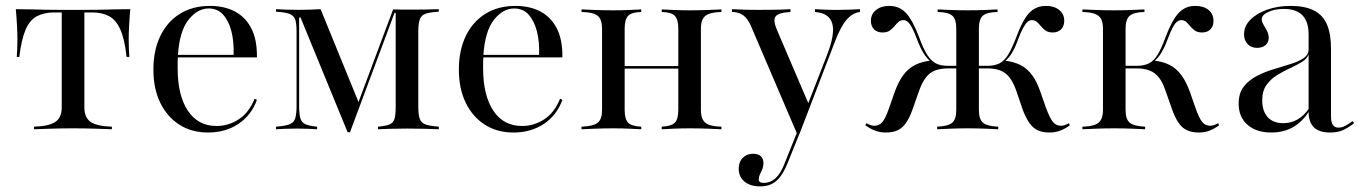

<svg xmlns="http://www.w3.org/2000/svg" viewBox="-20 -447 4708 664"><path d="M97.6 0V-8.9Q149.2 -10.5 171.4 -25.4Q193.5 -40.3 193.5 -75.8V-404H166.9Q133.1 -404 108.1 -391.1Q83.1 -378.2 68.5 -344.4Q54 -310.5 46.8 -250H37.9Q38.7 -261.3 39.5 -276.6Q40.3 -291.9 40.3 -310.5Q40.3 -329.8 38.7 -359.7Q37.1 -389.5 34.7 -415.3Q63.7 -415.3 89.9 -414.5Q116.1 -413.7 140.7 -413.3Q165.3 -412.9 187.9 -412.9Q210.5 -412.9 232.3 -412.9Q254 -412.9 277 -412.9Q300 -412.9 324.2 -413.3Q348.4 -413.7 375 -414.5Q401.6 -415.3 430.6 -415.3Q428.2 -389.5 426.6 -359.7Q425 -329.8 425 -310.5Q425 -291.9 425.8 -276.6Q426.6 -261.3 427.4 -250H417.7Q411.3 -310.5 396.4 -344.4Q381.5 -378.2 357.3 -391.1Q333.1 -404 297.6 -404H271.8V-75.8Q271.8 -40.3 293.5 -25.4Q315.3 -10.5 366.9 -8.9V0Q346.8 -0.8 308.5 -2Q270.2 -3.2 233.1 -3.2Q196 -3.2 157.7 -2Q119.4 -0.8 97.6 0Z M699.2 11.3Q642.7 11.3 600.4 -15.7Q558.1 -42.7 534.3 -91.5Q510.5 -140.3 510.5 -206.5Q510.5 -272.6 534.3 -322.2Q558.1 -371.8 602 -399.2Q646 -426.6 706.5 -426.6Q755.6 -426.6 792.3 -407.3Q829 -387.9 849.2 -348.8Q869.4 -309.7 868.5 -248.4H562.9L562.1 -257.3H787.9Q789.5 -303.2 780.2 -339.1Q771 -375 751.6 -396.4Q732.3 -417.7 701.6 -417.7Q662.9 -417.7 631.9 -378.6Q600.8 -339.5 595.2 -255.6V-254Q594.4 -243.5 594.4 -232.7Q594.4 -221.8 594.4 -210.5Q594.4 -117.7 629.4 -64.5Q664.5 -11.3 729 -11.3Q770.2 -11.3 805.6 -34.3Q841.1 -57.3 860.5 -105.6L868.5 -101.6Q849.2 -48.4 804.4 -18.5Q759.7 11.3 699.2 11.3Z M1182.3 10.5 1019.4 -386.3H1014.5V-81.5Q1014.5 -52.4 1019 -37.5Q1023.4 -22.6 1037.1 -16.9Q1050.8 -11.3 1076.6 -8.9V0Q1063.7 -0.8 1046 -1.6Q1028.2 -2.4 1008.1 -2.4Q986.3 -2.4 966.5 -1.6Q946.8 -0.8 934.7 0V-8.9Q965.3 -11.3 980.6 -16.9Q996 -22.6 1000.8 -37.5Q1005.6 -52.4 1005.6 -81.5V-337.1Q1005.6 -366.1 1000.8 -379.8Q996 -393.5 980.6 -399.2Q965.3 -404.8 934.7 -406.5V-415.3Q947.6 -414.5 968.5 -413.7Q989.5 -412.9 1014.5 -412.9Q1035.5 -412.9 1054.4 -413.7Q1073.4 -414.5 1088.7 -415.3L1223.4 -85.5L1212.1 -73.4L1339.5 -414.5Q1355.6 -413.7 1371.8 -413.7Q1387.9 -413.7 1403.2 -413.7Q1426.6 -413.7 1452.8 -414.1Q1479 -414.5 1497.6 -415.3V-406.5Q1466.9 -404.8 1452 -399.6Q1437.1 -394.4 1431.9 -380.2Q1426.6 -366.1 1426.6 -337.9V-77.4Q1426.6 -49.2 1431.9 -35.5Q1437.1 -21.8 1452 -16.5Q1466.9 -11.3 1497.6 -8.9V0Q1478.2 -0.8 1450 -1.6Q1421.8 -2.4 1389.5 -2.4Q1356.5 -2.4 1329.8 -1.6Q1303.2 -0.8 1287.1 0V-8.9Q1314.5 -11.3 1327.4 -16.9Q1340.3 -22.6 1344.4 -36.3Q1348.4 -50 1348.4 -77.4V-402.4H1344.4L1190.3 10.5Z M1755.6 11.3Q1699.2 11.3 1656.9 -15.7Q1614.5 -42.7 1590.7 -91.5Q1566.9 -140.3 1566.9 -206.5Q1566.9 -272.6 1590.7 -322.2Q1614.5 -371.8 1658.5 -399.2Q1702.4 -426.6 1762.9 -426.6Q1812.1 -426.6 1848.8 -407.3Q1885.5 -387.9 1905.6 -348.8Q1925.8 -309.7 1925 -248.4H1619.4L1618.5 -257.3H1844.4Q1846 -303.2 1836.7 -339.1Q1827.4 -375 1808.1 -396.4Q1788.7 -417.7 1758.1 -417.7Q1719.4 -417.7 1688.3 -378.6Q1657.3 -339.5 1651.6 -255.6V-254Q1650.8 -243.5 1650.8 -232.7Q1650.8 -221.8 1650.8 -210.5Q1650.8 -117.7 1685.9 -64.5Q1721 -11.3 1785.5 -11.3Q1826.6 -11.3 1862.1 -34.3Q1897.6 -57.3 1916.9 -105.6L1925 -101.6Q1905.6 -48.4 1860.9 -18.5Q1816.1 11.3 1755.6 11.3Z M2268.5 0V-8.9Q2301.6 -10.5 2313.7 -22.6Q2325.8 -34.7 2325.8 -66.9V-347.6Q2325.8 -379.8 2313.7 -392.3Q2301.6 -404.8 2268.5 -405.6V-414.5Q2282.3 -413.7 2309.7 -412.5Q2337.1 -411.3 2366.1 -411.3Q2396 -411.3 2427.8 -412.5Q2459.7 -413.7 2475 -414.5V-405.6Q2447.6 -404.8 2432.3 -399.2Q2416.9 -393.5 2410.5 -381.5Q2404 -369.4 2404 -347.6V-66.9Q2404 -46 2410.5 -33.5Q2416.9 -21 2432.3 -15.3Q2447.6 -9.7 2475 -8.9V0Q2459.7 -0.8 2427.8 -2Q2396 -3.2 2366.1 -3.2Q2337.1 -3.2 2309.7 -2Q2282.3 -0.8 2268.5 0ZM1991.1 0V-8.9Q2032.3 -10.5 2047.2 -22.6Q2062.1 -34.7 2062.1 -66.9V-347.6Q2062.1 -379.8 2047.2 -392.3Q2032.3 -404.8 1991.1 -405.6V-414.5Q2006.5 -413.7 2038.3 -412.5Q2070.2 -411.3 2100.8 -411.3Q2129 -411.3 2156.5 -412.5Q2183.9 -413.7 2197.6 -414.5V-405.6Q2164.5 -404.8 2152.4 -392.3Q2140.3 -379.8 2140.3 -347.6V-66.9Q2140.3 -34.7 2152.4 -22.6Q2164.5 -10.5 2197.6 -8.9V0Q2183.9 -0.8 2156.5 -2Q2129 -3.2 2100.8 -3.2Q2070.2 -3.2 2038.3 -2Q2006.5 -0.8 1991.1 0ZM2111.3 -209.7V-218.5H2354V-209.7Z M2736.3 15.3 2576.6 -358.1Q2566.1 -382.3 2550.4 -394Q2534.7 -405.6 2511.3 -405.6V-415.3Q2539.5 -413.7 2559.7 -413.3Q2579.8 -412.9 2602.4 -412.9Q2633.9 -412.9 2660.9 -413.3Q2687.9 -413.7 2713.7 -415.3V-405.6Q2671.8 -403.2 2662.1 -389.9Q2652.4 -376.6 2667.7 -341.9L2777.4 -85.5L2769.4 -75L2841.9 -261.3Q2859.7 -308.1 2860.9 -339.1Q2862.1 -370.2 2846.4 -386.7Q2830.6 -403.2 2798.4 -405.6V-415.3Q2816.9 -414.5 2830.2 -413.7Q2843.5 -412.9 2856.5 -412.9Q2869.4 -412.9 2883.9 -412.9Q2901.6 -412.9 2921 -413.7Q2940.3 -414.5 2954 -415.3V-405.6Q2928.2 -402.4 2907.7 -378.6Q2887.1 -354.8 2866.9 -301.6L2745.2 15.3ZM2608.9 197.6Q2575 197.6 2554.8 181Q2534.7 164.5 2534.7 136.3Q2534.7 112.9 2548.8 98.8Q2562.9 84.7 2584.7 84.7Q2601.6 84.7 2610.9 93.1Q2620.2 101.6 2620.2 116.1Q2620.2 129 2616.1 138.7Q2612.1 148.4 2608.1 156.5Q2604 164.5 2604 173.4Q2604 185.5 2621 185.5Q2644.4 185.5 2662.5 169Q2680.6 152.4 2693.5 117.7L2741.1 -0.8L2748.4 6.5L2703.2 118.5Q2691.9 146 2678.6 163.7Q2665.3 181.5 2648.4 189.5Q2631.5 197.6 2608.9 197.6Z M3609.7 11.3Q3585.5 11.3 3569 3.6Q3552.4 -4 3540.3 -21.4Q3528.2 -38.7 3517.7 -65.3L3494.4 -133.9Q3483.9 -162.9 3471 -179.4Q3458.1 -196 3439.5 -203.2Q3421 -210.5 3393.5 -210.5H3350V-219.4H3394.4Q3420.2 -219.4 3437.1 -228.2Q3454 -237.1 3466.9 -258.5Q3479.8 -279.8 3494.4 -317.7Q3516.1 -377.4 3539.1 -402Q3562.1 -426.6 3597.6 -426.6Q3625.8 -426.6 3643.1 -412.5Q3660.5 -398.4 3660.5 -375Q3660.5 -356.5 3649.6 -345.6Q3638.7 -334.7 3621 -334.7Q3605.6 -334.7 3596.4 -341.1Q3587.1 -347.6 3580.2 -356Q3573.4 -364.5 3566.1 -371Q3558.9 -377.4 3548.4 -377.4Q3540.3 -377.4 3533.5 -371.4Q3526.6 -365.3 3518.5 -350.8Q3510.5 -336.3 3500.8 -310.5Q3490.3 -280.6 3478.6 -262.1Q3466.9 -243.5 3451.6 -232.3L3449.2 -237.9Q3483.9 -234.7 3508.1 -222.6Q3532.3 -210.5 3549.2 -187.5Q3566.1 -164.5 3578.2 -129L3597.6 -73.4Q3610.5 -38.7 3621.4 -25.4Q3632.3 -12.1 3649.2 -12.1Q3661.3 -12.1 3676.6 -21L3679.8 -13.7Q3663.7 -1.6 3646.4 4.8Q3629 11.3 3609.7 11.3ZM3043.5 11.3Q3023.4 11.3 3006.5 4.8Q2989.5 -1.6 2972.6 -13.7L2976.6 -21Q2991.1 -12.1 3004 -12.1Q3021 -12.1 3031.9 -25.4Q3042.7 -38.7 3054.8 -73.4L3074.2 -129Q3087.1 -164.5 3104 -187.5Q3121 -210.5 3145.2 -222.6Q3169.4 -234.7 3203.2 -237.9L3200.8 -232.3Q3186.3 -243.5 3174.6 -262.1Q3162.9 -280.6 3151.6 -310.5Q3141.9 -336.3 3134.3 -350.8Q3126.6 -365.3 3119.4 -371.4Q3112.1 -377.4 3104.8 -377.4Q3094.4 -377.4 3087.1 -371Q3079.8 -364.5 3073 -356Q3066.1 -347.6 3056.9 -341.1Q3047.6 -334.7 3032.3 -334.7Q3013.7 -334.7 3002.8 -345.6Q2991.9 -356.5 2991.9 -375Q2991.9 -398.4 3009.7 -412.5Q3027.4 -426.6 3054.8 -426.6Q3090.3 -426.6 3113.3 -402Q3136.3 -377.4 3158.9 -317.7Q3172.6 -279.8 3185.9 -258.5Q3199.2 -237.1 3215.7 -228.2Q3232.3 -219.4 3258.1 -219.4H3302.4V-210.5H3258.9Q3232.3 -210.5 3213.7 -203.2Q3195.2 -196 3182.3 -179.4Q3169.4 -162.9 3158.9 -133.9L3134.7 -65.3Q3125 -38.7 3112.9 -21.4Q3100.8 -4 3084.3 3.6Q3067.7 11.3 3043.5 11.3ZM3221 0V-8.9Q3258.9 -10.5 3273 -22.6Q3287.1 -34.7 3287.1 -66.9V-347.6Q3287.1 -380.6 3273.4 -392.7Q3259.7 -404.8 3222.6 -405.6V-414.5Q3237.9 -413.7 3267.7 -412.5Q3297.6 -411.3 3326.6 -411.3Q3358.1 -411.3 3387.1 -412.5Q3416.1 -413.7 3429.8 -414.5V-405.6Q3392.7 -404.8 3379 -392.7Q3365.3 -380.6 3365.3 -347.6V-66.9Q3365.3 -34.7 3379.4 -22.6Q3393.5 -10.5 3432.3 -8.9V0Q3417.7 -0.8 3387.5 -2Q3357.3 -3.2 3326.6 -3.2Q3297.6 -3.2 3266.9 -2Q3236.3 -0.8 3221 0Z M4125.8 11.3Q4102.4 11.3 4085.5 3.6Q4068.5 -4 4056.5 -21.4Q4044.4 -38.7 4034.7 -65.3L4010.5 -133.9Q4000.8 -162.9 3987.5 -179.4Q3974.2 -196 3955.6 -203.2Q3937.1 -210.5 3909.7 -210.5H3866.1V-219.4H3911.3Q3937.1 -219.4 3954 -228.2Q3971 -237.1 3983.9 -258.5Q3996.8 -279.8 4010.5 -317.7Q4033.1 -377.4 4056 -402Q4079 -426.6 4113.7 -426.6Q4142.7 -426.6 4159.7 -412.5Q4176.6 -398.4 4176.6 -375Q4176.6 -356.5 4166.1 -345.6Q4155.6 -334.7 4137.1 -334.7Q4121.8 -334.7 4112.5 -341.1Q4103.2 -347.6 4096.4 -356Q4089.5 -364.5 4082.7 -371Q4075.8 -377.4 4064.5 -377.4Q4057.3 -377.4 4050 -371.4Q4042.7 -365.3 4035.1 -350.8Q4027.4 -336.3 4017.7 -310.5Q4006.5 -280.6 3994.8 -262.1Q3983.1 -243.5 3967.7 -232.3L3966.1 -237.9Q4000.8 -234.7 4024.6 -222.6Q4048.4 -210.5 4065.3 -187.5Q4082.3 -164.5 4095.2 -129L4114.5 -73.4Q4126.6 -38.7 4137.5 -25.4Q4148.4 -12.1 4165.3 -12.1Q4177.4 -12.1 4192.7 -21L4196 -13.7Q4179.8 -1.6 4162.9 4.8Q4146 11.3 4125.8 11.3ZM3723.4 0V-8.9Q3750.8 -9.7 3766.1 -15.3Q3781.5 -21 3787.9 -33.5Q3794.4 -46 3794.4 -66.9V-347.6Q3794.4 -369.4 3787.9 -381.5Q3781.5 -393.5 3766.1 -399.2Q3750.8 -404.8 3723.4 -405.6V-414.5Q3738.7 -413.7 3770.2 -412.5Q3801.6 -411.3 3832.3 -411.3Q3864.5 -411.3 3894 -412.5Q3923.4 -413.7 3937.9 -414.5V-405.6Q3900.8 -404.8 3886.7 -392.3Q3872.6 -379.8 3872.6 -347.6V-66.9Q3872.6 -34.7 3887.1 -22.6Q3901.6 -10.5 3940.3 -8.9V0Q3925 -0.8 3894.4 -2Q3863.7 -3.2 3832.3 -3.2Q3802.4 -3.2 3771 -2Q3739.5 -0.8 3723.4 0Z M4376.6 11.3Q4325 11.3 4294.4 -15.3Q4263.7 -41.9 4263.7 -88.7Q4263.7 -125 4281.5 -147.6Q4299.2 -170.2 4326.6 -184.3Q4354 -198.4 4384.7 -207.7Q4415.3 -216.9 4442.7 -225.4Q4470.2 -233.9 4487.9 -245.6Q4505.6 -257.3 4505.6 -276.6V-328.2Q4505.6 -371.8 4484.3 -394Q4462.9 -416.1 4420.2 -416.1Q4388.7 -416.1 4366.1 -405.6Q4343.5 -395.2 4343.5 -380.6Q4343.5 -371.8 4349.6 -361.7Q4355.6 -351.6 4361.7 -339.9Q4367.7 -328.2 4367.7 -316.1Q4367.7 -300.8 4356.9 -291.1Q4346 -281.5 4327.4 -281.5Q4307.3 -281.5 4294.8 -294.4Q4282.3 -307.3 4282.3 -328.2Q4282.3 -356.5 4304 -378.6Q4325.8 -400.8 4362.5 -413.7Q4399.2 -426.6 4443.5 -426.6Q4492.7 -426.6 4523.8 -410.9Q4554.8 -395.2 4569 -362.5Q4583.1 -329.8 4583.1 -277.4V-43.5Q4583.1 -24.2 4589.5 -14.9Q4596 -5.6 4608.9 -5.6Q4621.8 -5.6 4634.3 -12.9Q4646.8 -20.2 4658.1 -28.2L4662.9 -21Q4643.5 -5.6 4625 2.8Q4606.5 11.3 4579.8 11.3Q4505.6 11.3 4505.6 -59.7Q4482.3 -24.2 4450.4 -6.5Q4418.5 11.3 4376.6 11.3ZM4417.7 -21Q4444.4 -21 4466.5 -33.5Q4488.7 -46 4505.6 -70.2V-258.9Q4500 -243.5 4482.3 -232.7Q4464.5 -221.8 4441.5 -211.3Q4418.5 -200.8 4396.4 -187.1Q4374.2 -173.4 4359.7 -152.8Q4345.2 -132.3 4345.2 -100Q4345.2 -62.9 4364.1 -41.9Q4383.1 -21 4417.7 -21Z"/></svg>

Font: Playfair 144pt
Style: Regular
Weight: 400
Designer: Claus Eggers Sørensen
Foundry: Claus Eggers Sørensen
Version: Version 2.001;gftools[0.9.30]